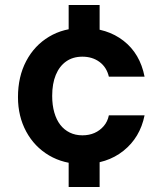

<svg xmlns="http://www.w3.org/2000/svg" viewBox="-20 -645 652 769"><path d="M255 104V-68H379V104ZM255 -454V-625H379V-454ZM311 12Q235 12 176.5 -22.5Q118 -57 85 -118Q52 -179 52 -256Q52 -338 85 -400.5Q118 -463 176.5 -498Q235 -533 311 -533Q409 -533 475 -481.5Q541 -430 559 -338H416Q407 -376 378.5 -397Q350 -418 310 -418Q272 -418 245 -399Q218 -380 203.5 -345Q189 -310 189 -261Q189 -224 197.5 -194.5Q206 -165 221.5 -145Q237 -125 259.5 -114Q282 -103 310 -103Q337 -103 358.5 -112.5Q380 -122 395.5 -140Q411 -158 416 -183H559Q541 -94 474.5 -41Q408 12 311 12Z"/></svg>

Font: DM Sans 10pt
Style: Bold
Weight: 700
Version: Version 4.004;gftools[0.9.30]